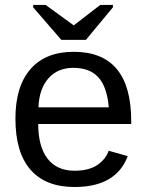

<svg xmlns="http://www.w3.org/2000/svg" viewBox="-20 -748 596 778"><path d="M134.8 -245.6Q134.8 -154.8 172.4 -105.5Q210 -56.2 282.2 -56.2Q339.4 -56.2 373.8 -79.1Q408.2 -102.1 420.4 -137.2L497.6 -115.2Q450.2 9.8 282.2 9.8Q165 9.8 103.8 -60.1Q42.5 -129.9 42.5 -267.6Q42.5 -398.4 103.8 -468.3Q165 -538.1 278.8 -538.1Q511.7 -538.1 511.7 -257.3V-245.6ZM420.9 -313Q413.6 -396.5 378.4 -434.8Q343.3 -473.1 277.3 -473.1Q213.4 -473.1 176 -430.4Q138.7 -387.7 135.7 -313ZM437.5 -718.3 328.1 -586.4H228.5L114.3 -718.3V-728H165L278.3 -645.5H279.3L386.2 -728H437.5Z"/></svg>

Font: Arimo Nerd Font
Style: Regular
Weight: 400
Designer: Steve Matteson
Foundry: Monotype Imaging Inc.
Version: Version 1.33;Nerd Fonts 3.2.1